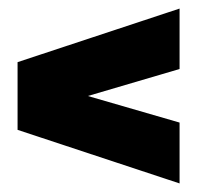

<svg xmlns="http://www.w3.org/2000/svg" viewBox="-20 -536 460 448"><path d="M399 -108 21 -233V-391L399 -516V-375L185 -312L399 -250Z"/></svg>

Font: Georama ExtraCondensed Black
Style: Regular
Weight: 900
Width: 2
Designer: Jean-Baptiste Levee
Foundry: Production Type
Version: Version 1.000